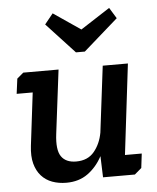

<svg xmlns="http://www.w3.org/2000/svg" viewBox="-51 -723 635 775"><g transform="rotate(-5 267.0 -335.0)"><path d="M500 -82 493 -24 465 0H336L333 -86Q310 -43 274 -17Q238 9 187 9Q156 9 130 -0.5Q104 -10 86 -30Q68 -50 60 -80Q52 -110 57 -152L83 -366H18L26 -427L52 -449H195L163 -191Q155 -127 173.5 -100Q192 -73 234 -73Q281 -73 307 -104.5Q333 -136 341 -181L374 -449H476L432 -82ZM157 -635 191 -677 301 -602 420 -679 447 -635 307 -512H271Z"/></g></svg>

Font: Zilla Slab SemiBold
Style: Regular
Weight: 600
Designer: Typotheque.com
Foundry: Typotheque type foundry
Version: Version 1.0; 2017